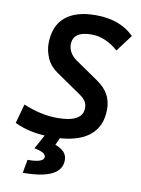

<svg xmlns="http://www.w3.org/2000/svg" viewBox="-100 -770 786 1072"><g transform="rotate(10 293.0 -234.0)"><path d="M232.4 9.8Q106 9.8 18.6 -33.2L48.8 -142.6Q148.9 -100.6 241.7 -100.6Q385.3 -100.6 385.3 -182.1Q385.3 -204.1 375 -220Q364.7 -235.8 341.3 -252L200.2 -349.1Q157.7 -378.4 139.9 -419.9Q122.1 -461.4 122.1 -500.5Q122.1 -600.6 181.9 -651.9Q241.7 -703.1 356 -703.1Q493.2 -703.1 572.8 -623.5L502 -528.8Q429.2 -592.8 350.1 -592.8Q245.1 -592.8 245.1 -517.6Q245.1 -495.6 257.3 -473.6Q269.5 -451.7 294.4 -434.6L420.9 -347.7Q468.8 -314.9 488.3 -278.1Q507.8 -241.2 507.8 -196.3Q507.8 -94.7 438 -42.5Q368.2 9.8 232.4 9.8ZM105.5 234.4 119.1 158.7Q211.4 158.7 211.4 126Q211.4 100.1 146 88.4L207.5 -23.9L279.3 1L257.8 48.8Q291 61 307.9 79.1Q324.7 97.2 324.7 125Q324.7 234.4 105.5 234.4Z"/></g></svg>

Font: Cascadia Code NF SemiBold
Style: Italic
Weight: 600
Italic angle: -10°
Monospace: yes
Designer: Aaron Bell
Foundry: Saja Typeworks
Version: Version 2404.023; ttfautohint (v1.8.4)